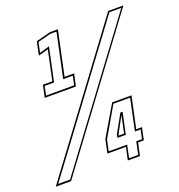

<svg xmlns="http://www.w3.org/2000/svg" viewBox="-171 -807 852 913"><g transform="rotate(-20 254.5 -350.0)"><path d="M51.5 -415 65 -476.5H112.5L144.5 -627L94 -613L108.5 -681L181.5 -700H222L174.5 -476.5H223L209.5 -415ZM61.5 -423H203.5L213 -468.5H164.5L212 -692H180.5L115 -675L104 -623.5L154.5 -638.5L118.5 -468.5H71ZM-43.5 0 476.5 -700H553.5L34 0ZM-28 -8.5H32L540 -692.5H480ZM321 0 335 -64H241L255.5 -132L345.5 -285H443.5L409.5 -126H438.5L425.5 -64H396.5L382.5 0ZM321 -126H348L367.5 -218H369L322.5 -132.5ZM330.5 -8H376.5L390 -72H419L429 -118H400L433.5 -277H349L262.5 -128L250.5 -72H344ZM311.5 -118 314.5 -134 366 -226.5H377L354 -118Z"/></g></svg>

Font: Tourney Thin Thin
Style: Italic
Weight: 250
Italic angle: -12°
Version: Version 1.015